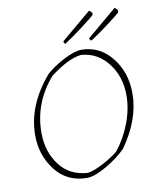

<svg xmlns="http://www.w3.org/2000/svg" viewBox="-92 -909 806 987"><g transform="rotate(-10 311.0 -415.5)"><path d="M291 -691Q286 -696 284 -701L285 -707L441 -838Q446 -835 456 -824Q456 -816 455 -813Q444 -802 386.5 -758.5Q329 -715 291 -691ZM422 -686 416 -697 572 -829Q578 -827 588 -815Q588 -807 587 -803Q569 -787 516.5 -747.5Q464 -708 429 -686ZM284 7Q178 7 117.5 -72Q57 -151 57 -254Q57 -411 180 -554Q218 -588 273.5 -617Q329 -646 366 -647Q462 -647 524.5 -569Q587 -491 587 -381Q587 -246 490 -109Q449 -67 386.5 -30.5Q324 6 284 7ZM291 -18Q322 -22 371.5 -48Q421 -74 453 -101Q500 -160 527.5 -233Q555 -306 555 -376Q555 -475 500.5 -545Q446 -615 361 -621Q295 -615 198 -541Q91 -418 91 -262Q91 -163 144 -93Q197 -23 291 -18Z"/></g></svg>

Font: Albura ExtraLight
Style: Italic
Weight: 156
Italic angle: -7°
Designer: Mercedes Jáuregui
Foundry: Omnibus-Type Team
Version: Version 1.000